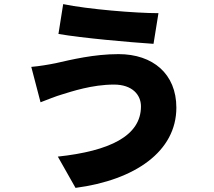

<svg xmlns="http://www.w3.org/2000/svg" viewBox="-20 -841 1040 933"><path d="M665 -324C665 -180 512 -107 261 -80L347 72C636 34 837 -105 837 -318C837 -482 723 -578 556 -578C437 -578 326 -551 251 -534C217 -527 169 -519 132 -516L177 -344C208 -356 253 -374 281 -382C327 -396 427 -430 534 -430C623 -430 665 -380 665 -324ZM287 -821 264 -676C380 -656 606 -636 726 -628L750 -777C640 -777 407 -796 287 -821Z"/></svg>

Font: Noto Sans JP Black
Style: Regular
Weight: 900
Designer: Ryoko NISHIZUKA 西塚涼子 (kana, bopomofo & ideographs); Paul D. Hunt (Latin, Greek & Cyrillic); Sandoll Communications 산돌커뮤니
Foundry: Adobe
Version: Version 2.002;hotconv 1.0.116;makeotfexe 2.5.65601